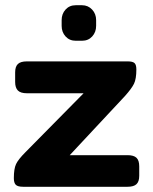

<svg xmlns="http://www.w3.org/2000/svg" viewBox="-20 -715 584 735"><path d="M216 -616V-638Q216 -662 231 -678.5Q246 -695 270 -695H294Q317 -695 332.5 -678.5Q348 -662 348 -638V-616Q348 -592 333 -575.5Q318 -559 294 -559H270Q246 -559 231 -575.5Q216 -592 216 -616ZM33 -33Q33 -69 41.5 -87Q50 -105 78 -133L300 -358H83Q59 -358 48.5 -368.5Q38 -379 38 -401V-438Q38 -460 48.5 -470Q59 -480 83 -480H469Q488 -480 495 -473.5Q502 -467 502 -449Q502 -413 493 -394.5Q484 -376 458 -347L247 -121H468Q492 -121 502.5 -111Q513 -101 513 -78V-42Q513 -20 502.5 -10Q492 0 468 0H69Q48 0 40.5 -7.5Q33 -15 33 -33Z"/></svg>

Font: Mitr Medium
Style: Regular
Weight: 500
Designer: Thanarat Vachiruckul
Foundry: Cadson Demak
Version: Version 1.003